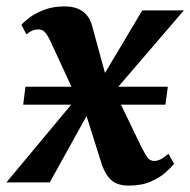

<svg xmlns="http://www.w3.org/2000/svg" viewBox="-50 -570 594 600"><path d="M352.5 10Q330.5 10 314.8 3.5Q299 -3 288 -17.5Q277 -32 268.5 -55L204.5 -258L243.5 -249L105.5 0H-30L220.5 -300.5L208 -224L107.5 -441.5Q100.5 -457 92 -467.5Q83.5 -478 71.5 -478Q58.5 -478 49.5 -473.8Q40.5 -469.5 32.5 -462.5L17 -492.5Q24 -501 42 -514.8Q60 -528.5 87.8 -539.2Q115.5 -550 152 -550Q175 -550 192.2 -543.2Q209.5 -536.5 221 -523Q232.5 -509.5 238 -488.5L290.5 -296.5L254 -301.5L394.5 -537.5H524.5L275.5 -247.5L288.5 -324.5L391.5 -111.5Q401 -92.5 409.5 -79.8Q418 -67 432 -67Q441 -67 451.2 -71.8Q461.5 -76.5 476.5 -89.5L494 -58Q485.5 -47.5 467.5 -31.2Q449.5 -15 421 -2.5Q392.5 10 352.5 10ZM22.5 -243 29.5 -299H474.5L467 -243Z"/></svg>

Font: Merriweather 60pt
Style: Bold Italic
Weight: 700
Italic angle: -7.8°
Version: Version 2.101